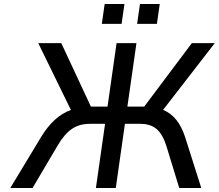

<svg xmlns="http://www.w3.org/2000/svg" viewBox="-20 -933 1086 953"><path d="M141.6 0 265.1 -209C311.5 -288.1 357.4 -318.4 426.8 -318.4H501.5L456.1 0H554.7L600.1 -318.4H674.8C742.7 -318.4 780.3 -288.1 805.7 -209L869.6 0H979L898.9 -252.4C876.5 -320.3 842.3 -365.7 789.6 -387.7L1045.9 -718.8H932.1L695.8 -403.8H612.3L657.2 -718.8H558.6L513.7 -403.8H431.2L284.2 -718.8H169.9L332 -387.2C273.9 -366.2 226.1 -322.3 183.6 -252.4L31.2 0ZM758.8 -814.5 772.9 -913.1H674.8L660.6 -814.5ZM583.5 -814.5 597.7 -913.1H499.5L485.4 -814.5Z"/></svg>

Font: Winston
Style: Italic
Weight: 400
Italic angle: -8.13011°
Designer: Vernon Adams, Kim Jin-seong, David Berlow, Cristiano Sobral
Foundry: The Winston Project Authors
Version: Version 3.004